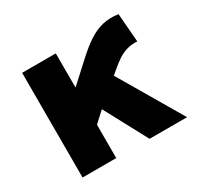

<svg xmlns="http://www.w3.org/2000/svg" viewBox="-118 -667 840 810"><g transform="rotate(-30 302.0 -262.0)"><path d="M68 0V-510H232V-343.5L330.5 -433.5Q367 -467 400.2 -488.8Q433.5 -510.5 468.2 -518.8Q503 -527 544 -521L555 -382Q527 -383.5 504.5 -377Q482 -370.5 462.2 -357.5Q442.5 -344.5 422 -327L397 -306L577 0H394.5L282.5 -209L232 -162.5V0Z"/></g></svg>

Font: Geologica Thin Roman
Style: Bold
Weight: 700
Version: Version 1.010;gftools[0.9.28]